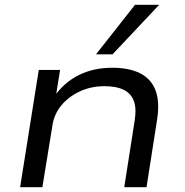

<svg xmlns="http://www.w3.org/2000/svg" viewBox="-20 -782 771 802"><path d="M64 0 142 -490H231L213 -378H206Q247 -437 308.5 -468Q370 -499 449 -499Q519 -499 565 -476Q611 -453 629.5 -405Q648 -357 636 -281L592 0H499L542 -275Q551 -329 539 -360.5Q527 -392 496.5 -407Q466 -422 417 -422Q360 -422 313 -400Q266 -378 236 -341.5Q206 -305 199 -258L157 0ZM381 -555 544 -762H645L450 -555Z"/></svg>

Font: Nunito Sans 10pt Expanded
Style: Italic
Weight: 400
Width: 7
Italic angle: -9°
Designer: Vernon Adams
Foundry: Vernon Adams
Version: Version 3.101;gftools[0.9.27]